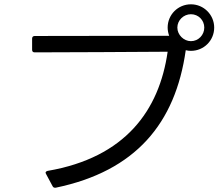

<svg xmlns="http://www.w3.org/2000/svg" viewBox="-20 -840 1040 891"><path d="M224 24C227 30 232 32 239 31C609 -46 794 -267 842 -607C850 -605 858 -604 866 -604C926 -604 974 -652 974 -712C974 -771 926 -820 866 -820C806 -820 758 -772 758 -712C758 -699 761 -685 765 -674L141 -673C133 -673 129 -668 129 -661V-609C129 -601 133 -597 141 -597C278 -597 621 -599 758 -600C719 -328 562 -109 201 -47C192 -45 189 -39 194 -32ZM866 -649C833 -649 803 -678 803 -712C803 -746 832 -774 866 -774C901 -774 928 -746 928 -712C928 -678 901 -649 866 -649Z"/></svg>

Font: LINE Seed JP App_OTF Regular
Style: Regular
Weight: 400
Designer: LY Corporation & Fontrix & Fontworks
Version: Version 1.002